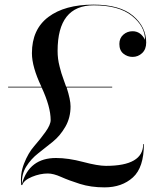

<svg xmlns="http://www.w3.org/2000/svg" viewBox="-20 -780 665 830"><path d="M118 -550Q118 -653 189 -706.5Q260 -760 384 -760Q498 -760 555 -712Q612 -664 612 -596Q612 -567 594.5 -550.5Q577 -534 553 -534Q531 -534 513.5 -548Q496 -562 496 -590Q496 -615 513 -630Q530 -645 553 -645Q588 -645 607 -608Q607 -666 550.5 -711.5Q494 -757 385 -757Q229 -757 229 -560Q229 -543 231 -526.5Q233 -510 238 -491Q243 -472 245.5 -463.5Q248 -455 256.5 -431.5Q265 -408 266 -405H465V-402H268Q285 -349 285 -320Q285 -271 262.5 -232Q240 -193 208.5 -167.5Q177 -142 145.5 -117.5Q114 -93 93.5 -60Q73 -27 75 14Q107 -97 222 -97Q275 -97 339 -80Q403 -63 438 -63Q599 -63 599 -157H602Q602 -56 554.5 -13Q507 30 432 30Q373 30 325.5 15Q278 0 244.5 -15Q211 -30 187 -30Q153 -30 118 -15.5Q83 -1 76 20H72Q66 -27 84 -73Q102 -119 128 -148.5Q154 -178 176.5 -209.5Q199 -241 199 -261Q199 -318 160 -402H15V-405H159Q118 -491 118 -550Z"/></svg>

Font: Bodoni* 72
Style: Regular
Weight: 400
Version: Version 1.003